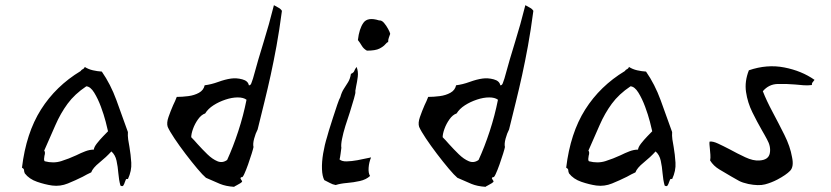

<svg xmlns="http://www.w3.org/2000/svg" viewBox="-20 -715 3217 743"><path d="M475 -22Q469 -24 467 -20Q465 -16 463 -10Q461 -3 457.5 2.5Q454 8 446 3Q440 -19 438 -44.5Q436 -70 431 -93Q426 -116 411 -129Q391 -107 365 -86Q339 -65 333 -48Q325 -44 316.5 -40Q308 -36 300 -31Q272 -17 242.5 -5Q213 7 182 3Q154 -1 123.5 -11.5Q93 -22 76 -44Q73 -51 73 -56.5Q73 -62 65 -66Q81 -200 138.5 -291Q196 -382 292 -440Q295 -445 300.5 -447.5Q306 -450 308 -456Q322 -447 339.5 -443Q357 -439 374 -438Q408 -389 430.5 -327.5Q453 -266 475 -204Q474 -190 476 -175.5Q478 -161 481 -146Q486 -117 488 -85.5Q490 -54 475 -22ZM398 -207Q396 -217 389 -244Q382 -271 370.5 -302Q359 -333 344.5 -356.5Q330 -380 314 -381Q269 -351 241.5 -313.5Q214 -276 194.5 -231Q175 -186 151 -132Q154 -129 154 -123.5Q154 -118 152 -112Q151 -106 150.5 -100Q150 -94 153 -91Q187 -82 217 -91.5Q247 -101 275 -114Q293 -123 310 -129.5Q327 -136 343 -136Q344 -146 355 -160Q366 -174 379 -187.5Q392 -201 398 -207Z M1071 -673Q1061 -597 1050 -537Q1039 -477 1027.5 -424.5Q1016 -372 1003.5 -321.5Q991 -271 977 -214Q969 -199 963.5 -178.5Q958 -158 961 -146Q960 -140 954 -120.5Q948 -101 940 -78.5Q932 -56 925 -41Q918 -26 915 -30Q910 -27 910.5 -25Q911 -23 913 -20Q916 -16 917 -14Q917 -10 910 -6Q903 -2 896 2Q886 7 886 8Q854 6 831 -3.5Q808 -13 777 -27Q765 -37 743.5 -62.5Q722 -88 698 -119.5Q674 -151 655 -179.5Q636 -208 629 -224Q624 -239 632 -262Q640 -285 650 -308Q654 -316 657.5 -324Q661 -332 664 -340Q685 -340 708.5 -343Q732 -346 750 -356Q768 -366 772 -385Q797 -388 824.5 -398Q852 -408 874 -411Q895 -414 917.5 -408Q940 -402 943 -385Q949 -384 952.5 -392.5Q956 -401 959 -411Q980 -488 1000.5 -553.5Q1021 -619 1040 -695Q1050 -689 1058 -685Q1066 -681 1071 -673ZM934 -329Q922 -338 900 -338Q878 -338 852.5 -329.5Q827 -321 806 -307.5Q785 -294 774 -276Q759 -271 746.5 -253.5Q734 -236 727 -216.5Q720 -197 720 -184Q726 -178 732 -171.5Q738 -165 744 -158Q763 -137 782.5 -118Q802 -99 821.5 -91Q841 -83 859 -96Q882 -146 902 -207Q922 -268 934 -329Z M1416 -106Q1408 -87 1406.5 -66Q1405 -45 1412 -34Q1397 -20 1372.5 -14.5Q1348 -9 1323 -7Q1298 -5 1279 1Q1267 -1 1256.5 -7Q1246 -13 1235 -18Q1227 -33 1226 -60.5Q1225 -88 1230.5 -121Q1236 -154 1246 -186Q1246 -188 1252.5 -209Q1259 -230 1268 -258Q1277 -286 1285 -309.5Q1293 -333 1297 -339Q1302 -358 1310.5 -371Q1319 -384 1327 -397Q1335 -410 1338 -429Q1349 -434 1351 -440.5Q1353 -447 1360 -456Q1367 -438 1364.5 -418Q1362 -398 1358 -380Q1357 -375 1356.5 -371Q1356 -367 1355 -363Q1357 -357 1350 -334Q1343 -311 1334 -281Q1325 -255 1316.5 -227.5Q1308 -200 1303.5 -177Q1299 -154 1301 -143Q1300 -135 1298 -120Q1296 -105 1294 -98Q1303 -90 1322 -90.5Q1341 -91 1363 -95Q1385 -99 1402 -103Q1406 -104 1409.5 -104.5Q1413 -105 1416 -106ZM1490 -584Q1488 -577 1485 -570Q1482 -563 1482 -552Q1478 -552 1471 -543.5Q1464 -535 1448.5 -527Q1433 -519 1400 -519Q1387 -526 1380 -538Q1373 -550 1365 -560Q1370 -604 1386.5 -627Q1403 -650 1447 -636Q1457 -637 1466 -626.5Q1475 -616 1482 -603Q1489 -590 1490 -584Z M2044 -673Q2034 -597 2023 -537Q2012 -477 2000.5 -424.5Q1989 -372 1976.5 -321.5Q1964 -271 1950 -214Q1942 -199 1936.5 -178.5Q1931 -158 1934 -146Q1933 -140 1927 -120.5Q1921 -101 1913 -78.5Q1905 -56 1898 -41Q1891 -26 1888 -30Q1883 -27 1883.5 -25Q1884 -23 1886 -20Q1889 -16 1890 -14Q1890 -10 1883 -6Q1876 -2 1869 2Q1859 7 1859 8Q1827 6 1804 -3.5Q1781 -13 1750 -27Q1738 -37 1716.5 -62.5Q1695 -88 1671 -119.5Q1647 -151 1628 -179.5Q1609 -208 1602 -224Q1597 -239 1605 -262Q1613 -285 1623 -308Q1627 -316 1630.5 -324Q1634 -332 1637 -340Q1658 -340 1681.5 -343Q1705 -346 1723 -356Q1741 -366 1745 -385Q1770 -388 1797.5 -398Q1825 -408 1847 -411Q1868 -414 1890.5 -408Q1913 -402 1916 -385Q1922 -384 1925.5 -392.5Q1929 -401 1932 -411Q1953 -488 1973.5 -553.5Q1994 -619 2013 -695Q2023 -689 2031 -685Q2039 -681 2044 -673ZM1907 -329Q1895 -338 1873 -338Q1851 -338 1825.5 -329.5Q1800 -321 1779 -307.5Q1758 -294 1747 -276Q1732 -271 1719.5 -253.5Q1707 -236 1700 -216.5Q1693 -197 1693 -184Q1699 -178 1705 -171.5Q1711 -165 1717 -158Q1736 -137 1755.5 -118Q1775 -99 1794.5 -91Q1814 -83 1832 -96Q1855 -146 1875 -207Q1895 -268 1907 -329Z M2581 -22Q2575 -24 2573 -20Q2571 -16 2569 -10Q2567 -3 2563.5 2.5Q2560 8 2552 3Q2546 -19 2544 -44.5Q2542 -70 2537 -93Q2532 -116 2517 -129Q2497 -107 2471 -86Q2445 -65 2439 -48Q2431 -44 2422.5 -40Q2414 -36 2406 -31Q2378 -17 2348.5 -5Q2319 7 2288 3Q2260 -1 2229.5 -11.5Q2199 -22 2182 -44Q2179 -51 2179 -56.5Q2179 -62 2171 -66Q2187 -200 2244.5 -291Q2302 -382 2398 -440Q2401 -445 2406.5 -447.5Q2412 -450 2414 -456Q2428 -447 2445.5 -443Q2463 -439 2480 -438Q2514 -389 2536.5 -327.5Q2559 -266 2581 -204Q2580 -190 2582 -175.5Q2584 -161 2587 -146Q2592 -117 2594 -85.5Q2596 -54 2581 -22ZM2504 -207Q2502 -217 2495 -244Q2488 -271 2476.5 -302Q2465 -333 2450.5 -356.5Q2436 -380 2420 -381Q2375 -351 2347.5 -313.5Q2320 -276 2300.5 -231Q2281 -186 2257 -132Q2260 -129 2260 -123.5Q2260 -118 2258 -112Q2257 -106 2256.5 -100Q2256 -94 2259 -91Q2293 -82 2323 -91.5Q2353 -101 2381 -114Q2399 -123 2416 -129.5Q2433 -136 2449 -136Q2450 -146 2461 -160Q2472 -174 2485 -187.5Q2498 -201 2504 -207Z M3132 -406Q3131 -405 3129 -402Q3126 -399 3123.5 -395Q3121 -391 3122 -386Q3107 -384 3091 -385Q3075 -386 3057 -388Q3023 -391 2989 -390Q2955 -389 2932 -362Q2946 -326 2969.5 -282Q2993 -238 3015.5 -193Q3038 -148 3045 -107Q3053 -70 3037.5 -54Q3022 -38 2988 -20Q2965 -8 2940.5 -1.5Q2916 5 2876 -3Q2853 -8 2840 -15Q2827 -22 2810 -32Q2786 -46 2763.5 -59.5Q2741 -73 2728 -94Q2730 -104 2729 -116.5Q2728 -129 2727 -140Q2726 -149 2725.5 -156Q2725 -163 2726 -167Q2738 -169 2758.5 -159.5Q2779 -150 2804 -137Q2833 -121 2864 -106.5Q2895 -92 2919 -94Q2954 -96 2959 -122Q2964 -148 2948 -176Q2944 -184 2939 -192.5Q2934 -201 2929 -210Q2910 -243 2891.5 -280.5Q2873 -318 2867 -359Q2861 -400 2878 -443Q2948 -467 3015 -454Q3082 -441 3132 -406Z"/></svg>

Font: Yuji Boku
Style: Regular
Weight: 400
Designer: Kataoka Yuji
Foundry: Kinuta Font Factory
Version: Version 3.002